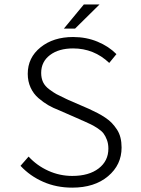

<svg xmlns="http://www.w3.org/2000/svg" viewBox="-20 -840 640 872"><path d="M270 -710 360.8 -819.8H432.1L320.8 -710ZM308.1 12.2Q236.3 12.2 176.3 -14.2Q116.2 -40.5 73.2 -86.9L109.9 -128.9Q147.5 -87.9 199.2 -64.5Q251 -41 308.1 -41Q383.8 -41 428 -75Q472.2 -108.9 472.2 -165Q472.2 -187 465.6 -204.6Q459 -222.2 450.2 -233.9Q441.4 -245.6 423.8 -257.1Q406.2 -268.6 392.8 -275.1Q379.4 -281.7 355 -292.5Q353.5 -293 352.8 -293.2Q352.1 -293.5 351.1 -293.9Q350.1 -294.4 349.1 -294.9Q348.1 -295.4 347.2 -295.9L249 -338.9Q221.2 -349.6 199.2 -362.3Q177.2 -375 154.5 -394.5Q131.8 -414.1 118.9 -442.4Q106 -470.7 106 -504.9Q106 -578.1 164.1 -625Q222.2 -671.9 312 -671.9Q372.1 -671.9 423.1 -650.6Q474.1 -629.4 508.8 -594.2L476.1 -554.2Q406.7 -620.1 312 -620.1Q246.6 -620.1 206.8 -589.8Q167 -559.6 167 -508.8Q167 -485.4 175.5 -467Q184.1 -448.7 204.3 -433.8Q224.6 -418.9 236.6 -412.4Q248.5 -405.8 276.9 -392.6Q279.3 -391.1 280.8 -390.6Q282.2 -390.1 284.2 -389.2Q286.1 -388.2 288.1 -387.2L384.8 -345.2Q407.7 -334.5 423.3 -326.4Q439 -318.4 457.5 -306.2Q476.1 -293.9 488 -281.2Q500 -268.6 511 -252Q522 -235.4 527.1 -214.8Q532.2 -194.3 532.2 -169.9Q532.2 -91.3 470.7 -39.6Q409.2 12.2 308.1 12.2Z"/></svg>

Font: Office Code Pro D Light
Style: Regular
Weight: 300
Designer: Nathan Rutzky & Paul D. Hunt
Foundry: Adobe Systems Incorporated
Version: Version 1.004;PS 001.004;hotconv 1.0.70;makeotf.lib2.5.58329